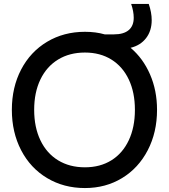

<svg xmlns="http://www.w3.org/2000/svg" viewBox="-20 -939 855 972"><path d="M40 -383Q40 -497 87 -587Q134 -677 218.5 -727.5Q303 -778 410 -778Q465 -778 510 -765H557Q606 -765 631.5 -786.5Q657 -808 657 -849Q657 -881 644 -919H733Q748 -876 748 -837Q748 -783 719.5 -746Q691 -709 641 -697Q704 -644 739.5 -562.5Q775 -481 775 -383Q775 -269 728 -178.5Q681 -88 598 -37.5Q515 13 410 13Q303 13 218.5 -37.5Q134 -88 87 -178.5Q40 -269 40 -383ZM410 -92Q487 -92 544 -127.5Q601 -163 632 -229Q663 -295 663 -383Q663 -471 632 -536.5Q601 -602 544 -637.5Q487 -673 410 -673Q332 -673 274 -637.5Q216 -602 184.5 -536.5Q153 -471 153 -383Q153 -295 184.5 -229Q216 -163 274 -127.5Q332 -92 410 -92Z"/></svg>

Font: Application Medium
Style: Regular
Weight: 500
Designer: Wei Huang
Foundry: Wei Huang
Version: Version 0.012